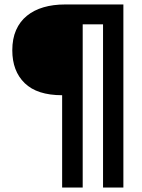

<svg xmlns="http://www.w3.org/2000/svg" viewBox="-20 -661 637 859"><path d="M441 178V-552H350V178H258V-235Q146 -235 90.5 -289Q35 -343 35 -436Q35 -488 52 -526.5Q69 -565 100.5 -590.5Q132 -616 175 -628.5Q218 -641 271 -641H532V178Z"/></svg>

Font: Mukta Malar
Style: Bold
Weight: 700
Designer: Aadarsh Rajan, Girish Dalvi, Yashodeep Gholap
Foundry: Ek Type
Version: Version 2.538;PS 1.000;hotconv 16.6.51;makeotf.lib2.5.65220;